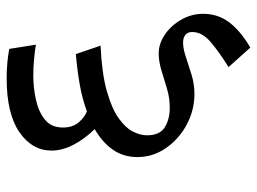

<svg xmlns="http://www.w3.org/2000/svg" viewBox="-120 -514 790 591"><g transform="rotate(-90 275.5 -218.0)"><path d="M425 157 365 90Q410 62 441.5 35.5Q473 9 473 -22Q473 -36 464 -43Q455 -50 441 -50Q422 -50 396.5 -41.5Q371 -33 342 -24Q313 -15 282 -15Q232 -15 187.5 -39Q143 -63 115.5 -103Q88 -143 88 -190Q88 -234 111 -266.5Q134 -299 174 -322Q143 -354 125.5 -388Q108 -422 108 -455Q108 -515 165 -554Q222 -593 330 -593Q355 -593 377.5 -591Q400 -589 421 -585L434 -503Q417 -506 391 -508.5Q365 -511 339 -511Q302 -511 265 -503Q228 -495 203.5 -475.5Q179 -456 179 -420Q179 -389 195.5 -370.5Q212 -352 229 -346Q266 -360 311 -368Q356 -376 405 -380L431 -304Q345 -300 290.5 -284.5Q236 -269 206.5 -247.5Q177 -226 166 -203.5Q155 -181 155 -161Q155 -122 179.5 -106.5Q204 -91 240 -91Q270 -91 298.5 -99.5Q327 -108 354.5 -116.5Q382 -125 407 -125Q437 -125 465 -106Q493 -87 511 -55.5Q529 -24 529 12Q529 58 502 93Q475 128 425 157Z"/></g></svg>

Font: Tiro Devanagari Hindi
Style: Italic
Weight: 400
Italic angle: -11°
Designer: Devanagari: John Hudson & Fiona Ross, assisted by Paul Hanslow. Latin: John Hudson with Paul Hanslow, assisted by Kaja S
Foundry: Tiro Typeworks Ltd.
Version: Version 1.52